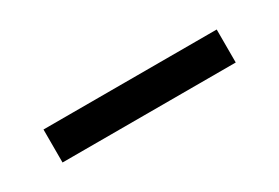

<svg xmlns="http://www.w3.org/2000/svg" viewBox="-4 -302 733 504"><g transform="rotate(-30 362.5 -50.0)"><path d="M100 -100H625V0H100Z"/></g></svg>

Font: Enso
Style: Bold
Weight: 700
Designer: Coji Morishita
Foundry: UNDERFOREST DESIGN
Version: Version 1.000